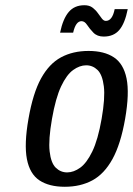

<svg xmlns="http://www.w3.org/2000/svg" viewBox="-20 -705 509 735"><path d="M228 10Q168 10 131 -14.5Q94 -39 83 -96Q72 -153 89 -250Q106 -348 137 -404.5Q168 -461 213.5 -485.5Q259 -510 319 -510Q379 -510 416 -485.5Q453 -461 464.5 -404.5Q476 -348 459 -250Q442 -153 410.5 -96Q379 -39 333.5 -14.5Q288 10 228 10ZM237 -45Q262 -45 287 -63Q312 -81 333.5 -125.5Q355 -170 369 -250Q383 -330 377.5 -374.5Q372 -419 353.5 -437Q335 -455 310 -455Q285 -455 260 -437Q235 -419 214 -374.5Q193 -330 179 -250Q165 -170 170 -125.5Q175 -81 193.5 -63Q212 -45 237 -45ZM377 -565Q352 -565 337.5 -580Q323 -595 313.5 -609.5Q304 -624 292 -624Q270 -624 260 -580H210Q221 -633 243 -659Q265 -685 303 -685Q322 -685 334 -676Q346 -667 354.5 -655Q363 -643 370 -634Q377 -625 385 -625Q410 -625 419 -670H469Q458 -615 436.5 -590Q415 -565 377 -565Z"/></svg>

Font: Cuprum
Style: Italic
Weight: 400
Italic angle: -10°
Designer: Jovanny Lemonad
Foundry: Jovanny Lemonad
Version: Version 3.000